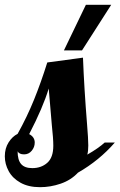

<svg xmlns="http://www.w3.org/2000/svg" viewBox="-52 -770 496 796"><path d="M304 -750 213 -561H288L409 -750ZM33 -12.5C55 -0.2 82 6 114 6C142.7 6 171.2 1.2 199.5 -8.5C227.8 -18.2 251.7 -33.3 271 -54C330.3 -88 381.3 -129.7 424 -179H382C365.3 -163.7 341.3 -147 310 -129C312.7 -139 314 -151.7 314 -167C314 -185 312.3 -214 309 -254C301 -353.3 295.3 -445.7 292 -531L144 -511C126.7 -455.7 108.3 -404.2 89 -356.5C69.7 -308.8 47 -261.7 21 -215C6.3 -207.7 -6.2 -195.8 -16.5 -179.5C-26.8 -163.2 -32 -144 -32 -122C-32 -100.7 -26.7 -80.2 -16 -60.5C-5.3 -40.8 11 -24.8 33 -12.5ZM144 -95C127.3 -80.3 106.7 -73 82 -73C60.7 -73 45.2 -78.7 35.5 -90C25.8 -101.3 21 -119 21 -143C25 -134.3 34 -130 48 -130C60.7 -130 71.2 -135 79.5 -145C87.8 -155 92 -166.3 92 -179C92 -194.3 84.3 -206 69 -214C107 -287.3 134 -350.3 150 -403C152 -377 156.3 -326 163 -250C167 -214 169 -186 169 -166C169 -133.3 160.7 -109.7 144 -95Z"/></svg>

Font: DonutKreme
Style: Regular
Weight: 400
Designer: Impallari Type
Foundry: Impallari Type
Version: Version 2.100